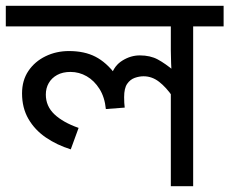

<svg xmlns="http://www.w3.org/2000/svg" viewBox="-30 -642 791 662"><path d="M741 -622V-551H636V0H559V-335L565 -309Q543 -341 518.5 -360Q494 -379 465 -379Q450 -379 434.5 -373.5Q419 -368 408.5 -353Q398 -338 398 -307Q398 -296 398.5 -287.5Q399 -279 400 -271L335 -266Q331 -307 313 -335.5Q295 -364 269 -379Q243 -394 213 -394Q186 -394 167 -383.5Q148 -373 138 -355.5Q128 -338 128 -316Q128 -276 157.5 -248Q187 -220 241 -201L214 -127Q166 -142 128 -168Q90 -194 68 -232Q46 -270 46 -320Q46 -365 68 -397.5Q90 -430 127 -448Q164 -466 208 -466Q261 -466 299 -446.5Q337 -427 369 -384L354 -383Q364 -416 392.5 -433.5Q421 -451 452 -451Q488 -451 514 -437Q540 -423 571 -397L562 -382Q561 -403 560 -424Q559 -445 559 -467V-551H-10V-622Z"/></svg>

Font: ubangla85
Style: Book
Weight: 400
Designer: Jelle Bosma - Monotype Design Team
Foundry: Monotype Imaging Inc.
Version: Version 2.003